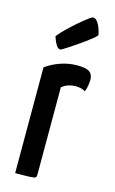

<svg xmlns="http://www.w3.org/2000/svg" viewBox="-114 -770 487 815"><g transform="rotate(15 129.5 -362.0)"><path d="M41 0V-465Q69 -485 104.5 -497.5Q140 -510 178 -510Q218 -510 232.5 -499Q247 -488 247 -465Q247 -457 245 -442Q243 -427 237 -412Q227 -418 216 -420.5Q205 -423 193 -423Q179 -423 163 -418Q147 -413 134 -402V-18Q134 -9 130 -5.5Q126 -2 106.5 -1Q87 0 41 0ZM91 -556Q80 -556 72 -569Q64 -582 60 -594Q56 -606 56 -606Q72 -626 93 -646Q114 -666 135 -684Q156 -702 171 -713Q186 -724 189 -724Q205 -724 216.5 -701Q228 -678 231 -656Q224 -648 205.5 -633.5Q187 -619 164 -603Q141 -587 121 -574Q101 -561 91 -556Z"/></g></svg>

Font: Yanone Kaffeesatz ExtraLight Medium
Style: Regular
Weight: 500
Version: Version 2.003